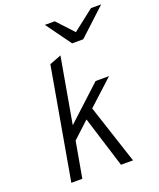

<svg xmlns="http://www.w3.org/2000/svg" viewBox="-165 -1022 932 1123"><g transform="rotate(-20 301.0 -460.5)"><path d="M81.5 0 203.5 -694 276.5 -722 204.5 -313.5 418.5 -511H502L345 -367L465.5 0H390.5L291.5 -318L189.5 -223.5L150 0ZM365 -765 252 -921H313.5L408 -819L539 -921H602.5L434 -765Z"/></g></svg>

Font: Overpass Light
Style: Italic
Weight: 300
Italic angle: -10°
Designer: Delve Withrington, Dave Bailey, Thomas Jockin
Foundry: Delve Fonts LLC
Version: Version 4.000; ttfautohint (v1.8.3)